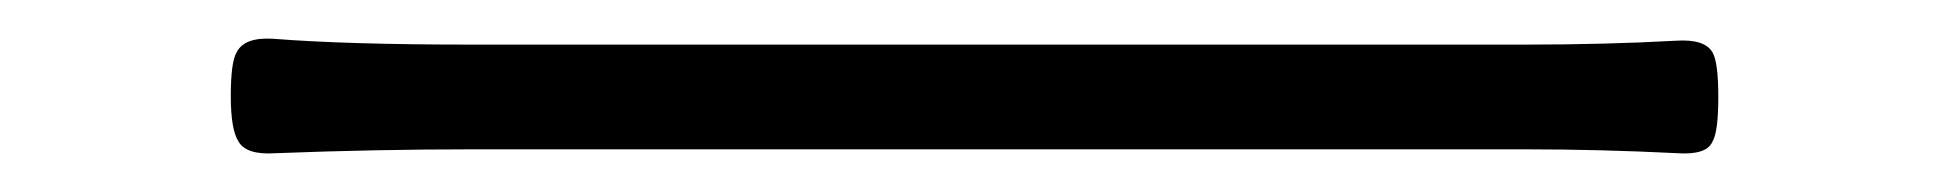

<svg xmlns="http://www.w3.org/2000/svg" viewBox="-20 -432 1005 99"><path d="M103 -359Q99 -365 99 -382.5Q99 -400 102 -405Q106 -413 121 -412Q159 -409 223 -409H766Q808 -409 844 -411Q859 -412 863 -405Q866 -400 866 -382Q866 -364 863 -359Q860 -352 845 -353Q805 -355 767 -355H495H223Q174 -355 122 -353Q107 -352 103 -359Z"/></svg>

Font: GenSenRounded TW L
Style: Regular
Weight: 300
Version: Version 1.501;PS 1;hotconv 16.6.51;makeotf.lib2.5.65220